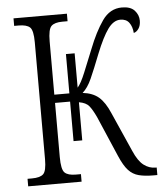

<svg xmlns="http://www.w3.org/2000/svg" viewBox="-52 -767 711 813"><g transform="rotate(-5 303.5 -360.0)"><path d="M35 0V-32H54Q88 -32 102 -45Q116 -58 116 -108V-605Q116 -656 102 -669Q88 -682 54 -682H35V-714H262V-682H240Q207 -682 193 -668.5Q179 -655 179 -603V-377H243V-544H280V-398Q295 -415 313 -459Q331 -503 352 -555Q380 -627 412.5 -673.5Q445 -720 496 -720Q533 -720 550 -701Q567 -682 567 -658Q567 -637 558 -624Q549 -611 537 -608Q535 -635 522.5 -652Q510 -669 485 -669Q456 -669 432 -636Q408 -603 380 -533Q355 -469 338 -431Q321 -393 299 -374Q342 -369 367.5 -347Q393 -325 413 -278L487 -111Q506 -67 529 -49.5Q552 -32 579 -32H584V0H567Q531 0 505.5 -6.5Q480 -13 461.5 -33Q443 -53 425 -95L351 -267Q336 -299 323 -315Q310 -331 280 -336V-174H243V-342H179V-112Q179 -59 193 -45.5Q207 -32 240 -32H262V0Z"/></g></svg>

Font: Noto Serif Condensed Light
Style: Regular
Weight: 300
Width: 3
Designer: Monotype Design Team
Foundry: Monotype Imaging Inc.
Version: Version 2.013